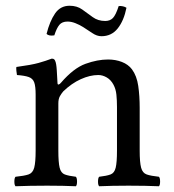

<svg xmlns="http://www.w3.org/2000/svg" viewBox="-20 -646 606 668"><path d="M222 -626Q248 -626 266 -613Q284 -600 302.5 -586.5Q321 -573 346 -573Q363 -573 373 -583.5Q383 -594 393 -625Q409 -626 420 -619Q411 -574 389.5 -547Q368 -520 333 -520Q317 -520 301 -531Q285 -542 269 -552Q256 -560 242 -565.5Q228 -571 215 -571Q196 -571 186.5 -559.5Q177 -548 169 -523Q150 -520 142 -528Q153 -572 171.5 -599Q190 -626 222 -626ZM192 -358Q236 -409 277.5 -424Q319 -439 356 -439Q382 -439 404 -430.5Q426 -422 439 -405Q456 -382 461 -347Q466 -312 466 -271V-122Q466 -81 471 -62.5Q476 -44 490.5 -39Q505 -34 533 -31Q537 -27 537 -14Q537 -2 533 2Q511 1 484 0.5Q457 0 427 0Q397 0 372.5 0.5Q348 1 325 2Q321 -2 321 -14Q321 -27 325 -31Q351 -34 364.5 -39Q378 -44 382.5 -62.5Q387 -81 387 -122V-274Q387 -297 385 -316.5Q383 -336 375 -351Q366 -368 351.5 -376.5Q337 -385 322 -385Q293 -385 261 -370.5Q229 -356 200 -328Q194 -321 188.5 -311.5Q183 -302 183 -286V-122Q183 -81 187.5 -62.5Q192 -44 205.5 -39Q219 -34 244 -31Q248 -27 248 -14Q248 -2 244 2Q222 1 198 0.5Q174 0 144 0Q114 0 85.5 0.5Q57 1 34 2Q30 -2 30 -14Q30 -27 34 -31Q64 -34 79 -39Q94 -44 99 -62.5Q104 -81 104 -122V-317Q104 -346 99 -359.5Q94 -373 80 -378Q66 -383 39 -385Q38 -390 37 -399.5Q36 -409 37 -413Q89 -420 114 -427Q139 -434 160 -442Q166 -442 168.5 -439.5Q171 -437 172 -434Q176 -426 177.5 -402Q179 -378 180 -358Q180 -351 184 -352Q188 -353 192 -358Z"/></svg>

Font: Ponomar
Style: Regular
Weight: 400
Version: Version 1.301; ttfautohint (v1.8.4.7-5d5b)